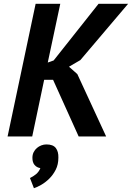

<svg xmlns="http://www.w3.org/2000/svg" viewBox="-20 -720 696 1013"><path d="M260 -299H213L150 0H20L168 -700H298L232 -390L263 -401L500 -700H656L404 -403L344 -368L388 -329L540 0H395ZM151 113Q151 96 157.5 83Q164 70 174.5 61Q185 52 198 47Q211 42 225 42Q260 42 274.5 61Q289 80 288 112Q288 148 274 175.5Q260 203 239.5 223Q219 243 197 255.5Q175 268 159 273L138 219Q154 212 169.5 199.5Q185 187 193 167Q174 164 162.5 150.5Q151 137 151 113Z"/></svg>

Font: PT Sans
Style: Bold Italic
Weight: 700
Italic angle: -12°
Designer: A.Korolkova, O.Umpeleva, V.Yefimov
Foundry: ParaType Ltd
Version: Version 2.003W OFL